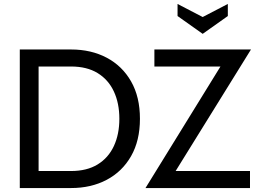

<svg xmlns="http://www.w3.org/2000/svg" viewBox="-20 -950 1295 970"><path d="M80 0V-700H339Q440.5 -700 519 -658.5Q597.5 -617 642.2 -538.8Q687 -460.5 687 -350Q687 -239.5 642.2 -161.2Q597.5 -83 519 -41.5Q440.5 0 339 0ZM175 -86H339Q419 -86 473.2 -119.2Q527.5 -152.5 555.2 -212Q583 -271.5 583 -350Q583 -428.5 555.2 -488Q527.5 -547.5 473.2 -580.8Q419 -614 339 -614H175ZM715 0 1116 -650 1134 -614H760V-700H1248L845 -50L828 -86H1243V0ZM877 -930V-869L1004 -779L1131 -869V-930L1004 -864Z"/></svg>

Font: Cabin Resolve
Style: Regular-Resolve
Weight: 400
Designer: Pablo Impallari
Foundry: Pablo Impallari. http://www.impallari.com Igino Marini. http://www.ikern.com
Version: Version 3.001